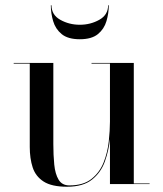

<svg xmlns="http://www.w3.org/2000/svg" viewBox="-20 -699 620 729"><path d="M175.5 -679Q175.5 -642.5 209 -623.8Q242.5 -605 283 -605Q323.5 -605 357 -623.8Q390.5 -642.5 390.5 -679H393Q393 -648.5 384.2 -618.8Q375.5 -589 351.8 -569.5Q328 -550 283 -550Q238 -550 214.2 -569.5Q190.5 -589 181.8 -618.8Q173 -648.5 173 -679ZM488 -2.5H548V0H397.5V-171Q393 -127.5 378.2 -86Q363.5 -44.5 329.5 -17.2Q295.5 10 234.5 10Q176 10 145.5 -9.8Q115 -29.5 104 -63.5Q93 -97.5 93 -141V-457.5H32V-460H182.5V-152Q182.5 -110 186 -74.2Q189.5 -38.5 202.5 -16.8Q215.5 5 243.5 5Q296.5 5 327.5 -19.8Q358.5 -44.5 373.5 -82.5Q388.5 -120.5 393 -162Q397.5 -203.5 397.5 -237V-457.5H327.5V-460H488Z"/></svg>

Font: Bodoni* 72pt
Style: Regular
Weight: 400
Version: Version 2.3